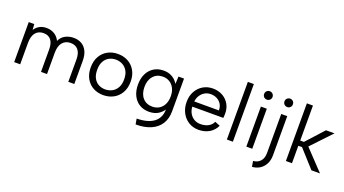

<svg xmlns="http://www.w3.org/2000/svg" viewBox="-65 -1387 4041 2253"><g transform="rotate(20 1955.5 -260.0)"><path d="M77 -500H146L151 -428Q173 -464 210.5 -485.5Q248 -507 300 -507Q353 -507 396.5 -481.5Q440 -456 464 -406Q487 -457 534 -482Q581 -507 638 -507Q694 -507 737 -482.5Q780 -458 804 -409.5Q828 -361 828 -288V0H753V-279Q753 -357 719.5 -397.5Q686 -438 624 -438Q561 -438 524 -394.5Q487 -351 487 -266V0H412V-279Q412 -357 380 -397.5Q348 -438 286 -438Q223 -438 187.5 -394.5Q152 -351 152 -266V0H77Z M1189 7Q1118 7 1062 -24Q1006 -55 974 -112.5Q942 -170 942 -249Q942 -329 974.5 -387Q1007 -445 1063.5 -476Q1120 -507 1191 -507Q1262 -507 1318.5 -476Q1375 -445 1407.5 -387.5Q1440 -330 1440 -251Q1440 -171 1407 -113Q1374 -55 1317 -24Q1260 7 1189 7ZM1188 -64Q1232 -64 1271 -83.5Q1310 -103 1334.5 -144.5Q1359 -186 1359 -250Q1359 -315 1335 -356Q1311 -397 1272.5 -416.5Q1234 -436 1190 -436Q1146 -436 1108 -416.5Q1070 -397 1046.5 -355.5Q1023 -314 1023 -250Q1023 -185 1046 -144Q1069 -103 1106.5 -83.5Q1144 -64 1188 -64Z M1947 -500H2016V-92Q2016 0 1975 65.5Q1934 131 1856 165.5Q1778 200 1666 200L1654 131Q1795 129 1868 72.5Q1941 16 1941 -92V-103L1949 -101Q1926 -57 1880 -25.5Q1834 6 1761 7Q1692 7 1640.5 -24.5Q1589 -56 1560.5 -114Q1532 -172 1532 -250Q1532 -328 1560.5 -385.5Q1589 -443 1640.5 -475Q1692 -507 1761 -507Q1806 -507 1841 -493.5Q1876 -480 1901 -457.5Q1926 -435 1942 -407ZM1613 -250Q1613 -164 1657.5 -113.5Q1702 -63 1778 -63Q1824 -63 1861 -85Q1898 -107 1919.5 -149Q1941 -191 1941 -250Q1941 -309 1919.5 -350.5Q1898 -392 1861 -414.5Q1824 -437 1778 -437Q1703 -437 1658 -386Q1613 -335 1613 -250Z M2379 7Q2309 7 2254.5 -27Q2200 -61 2169 -120Q2138 -179 2138 -255Q2138 -328 2169 -385Q2200 -442 2254 -474.5Q2308 -507 2377 -507Q2445 -507 2498.5 -477Q2552 -447 2582 -394Q2612 -341 2610 -273Q2610 -262 2609 -250Q2608 -238 2607 -224H2220Q2222 -177 2243 -141Q2264 -105 2298.5 -84.5Q2333 -64 2377 -64Q2435 -64 2475.5 -86Q2516 -108 2534 -149L2599 -123Q2569 -60 2512 -26.5Q2455 7 2379 7ZM2528 -289Q2529 -332 2509.5 -365Q2490 -398 2455 -417Q2420 -436 2374 -436Q2334 -436 2301 -417Q2268 -398 2246.5 -364.5Q2225 -331 2221 -289Z M2733 -720H2808V0H2733Z M2976 -500H3050V0H2976ZM3014 -600Q2991 -600 2976 -615Q2961 -630 2961 -652Q2961 -675 2976 -690Q2991 -705 3014 -705Q3035 -705 3050.5 -690Q3066 -675 3066 -652Q3066 -630 3050.5 -615Q3035 -600 3014 -600Z M3230 -13Q3230 51 3198 88.5Q3166 126 3108 131L3119 200Q3169 198 3211.5 172.5Q3254 147 3279.5 100Q3305 53 3305 -12V-500H3230ZM3268 -600Q3246 -600 3230.5 -615Q3215 -630 3215 -652Q3215 -675 3230.5 -690Q3246 -705 3268 -705Q3290 -705 3305 -690Q3320 -675 3320 -652Q3320 -630 3305 -615Q3290 -600 3268 -600Z M3470 -720H3546V-283H3592L3789 -500H3895L3659 -250L3896 0H3789L3592 -218H3546V0H3470Z"/></g></svg>

Font: Albert Sans
Style: Regular
Weight: 400
Designer: Andreas Rasmussen
Foundry: a.Foundry
Version: Version 1.025